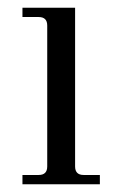

<svg xmlns="http://www.w3.org/2000/svg" viewBox="-20 -476 310 496"><path d="M38 0V-24H80Q102 -24 102 -46V-410Q102 -432 80 -432H38V-456H174V-46Q174 -24 196 -24H238V0Z"/></svg>

Font: Old Standard TT
Style: Regular
Weight: 400
Designer: Alexey Kryukov <alexios@thessalonica.org.ru>
Version: Version 1.0